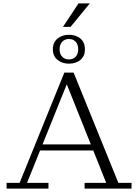

<svg xmlns="http://www.w3.org/2000/svg" viewBox="-20 -1117 818 1137"><path d="M19 0V-34H96L361 -687H416L681 -34H759V0H481V-34H609L365 -644H386L140 -34H267V0ZM205 -226V-262H547V-226ZM388 -740Q348 -740 320.5 -762.5Q293 -785 293 -825Q293 -866 320.5 -888.5Q348 -911 388 -911Q430 -911 456.5 -888.5Q483 -866 483 -825Q483 -785 456.5 -762.5Q430 -740 388 -740ZM388 -765Q413 -765 428 -781Q443 -797 443 -825Q443 -854 428 -870Q413 -886 388 -886Q364 -886 348.5 -870Q333 -854 333 -825Q333 -797 348.5 -781Q364 -765 388 -765ZM353 -958 445 -1097H512L398 -958Z"/></svg>

Font: Montagu Slab 144pt Light
Style: Regular
Weight: 300
Designer: Florian Karsten
Foundry: Florian Karsten
Version: Version 1.000